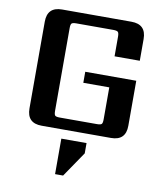

<svg xmlns="http://www.w3.org/2000/svg" viewBox="-93 -697 862 1012"><g transform="rotate(10 338.0 -191.5)"><path d="M271 239V49H406V104L314 239ZM607 -427H472V-532Q472 -552 466 -557.5Q460 -563 441 -563H244Q224 -563 218.5 -557.5Q213 -552 213 -532V-90Q213 -70 218.5 -64.5Q224 -59 244 -59H442Q462 -59 467.5 -64.5Q473 -70 473 -90V-261H334V-320H607V-79Q607 0 528 0H157Q78 0 78 -79V-543Q78 -622 157 -622H528Q607 -622 607 -543Z"/></g></svg>

Font: Sarpanch SemiBold
Style: Regular
Weight: 600
Designer: Manushi Parikh (Devanagari and Latin), Jyotish Sonowal (Devanagari)
Foundry: Indian Type Foundry
Version: Version 2.004;PS 1.0;hotconv 1.0.78;makeotf.lib2.5.61930; tt